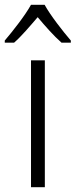

<svg xmlns="http://www.w3.org/2000/svg" viewBox="-49 -785 317 805"><path d="M138 -765H81C57 -721 5 -655 -29 -615V-606H10C42 -634 78 -677 109 -713C140 -676 176 -635 209 -606H248V-615C216 -652 162 -721 138 -765ZM139 0V-532H81V0Z"/></svg>

Font: Noto Sans Bengali SemiCondensed Light
Style: Regular
Weight: 300
Width: 4
Designer: Joana Ranito - Universal Thirst; Jelle Bosma - Monotype Design Team
Foundry: Universal Thirst ehf.
Version: Version 3.000